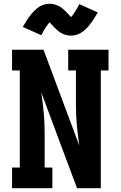

<svg xmlns="http://www.w3.org/2000/svg" viewBox="-20 -999 640 1019"><path d="M44 0V-110H85V-625H44V-735H211L401 -226Q393 -279 388 -333Q383 -387 383 -441V-625H342V-735H556V-625H515V0H389L314 -200L199 -509Q207 -456 212 -402Q217 -348 217 -294V-110H258V0ZM357 -810Q347 -810 339 -811.5Q331 -813 322 -816Q313 -819 306.5 -822.5Q300 -826 292 -832Q284 -838 277.5 -844.5Q271 -851 265.5 -856.5Q260 -862 254 -869Q248 -876 243 -881Q237 -874 233 -868.5Q229 -863 223.5 -855Q218 -847 212 -836Q206 -825 199 -812L101 -856Q109 -869 116 -881Q123 -893 130 -903Q137 -913 144 -921.5Q151 -930 158 -937.5Q165 -945 175 -953.5Q185 -962 196 -967.5Q207 -973 219 -976Q231 -979 243 -979Q253 -979 261 -977.5Q269 -976 278 -973Q287 -970 293.5 -966.5Q300 -963 308 -957Q316 -951 322.5 -944.5Q329 -938 334.5 -932.5Q340 -927 346 -920.5Q352 -914 357 -908Q363 -915 367 -920.5Q371 -926 376.5 -934Q382 -942 388 -953Q394 -964 401 -977L499 -933Q491 -920 484 -908Q477 -896 470 -886Q463 -876 456 -867.5Q449 -859 442 -851.5Q435 -844 425 -835.5Q415 -827 404 -821.5Q393 -816 381 -813Q369 -810 357 -810Z"/></svg>

Font: Iosevka Slab XBdEx
Style: Regular
Weight: 800
Width: 7
Monospace: yes
Designer: Belleve Invis
Foundry: Belleve Invis
Version: Version 11.1.0; ttfautohint (v1.8.3)